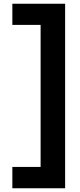

<svg xmlns="http://www.w3.org/2000/svg" viewBox="-20 -831 425 1026"><path d="M46 175V61H197V-698H46V-811H328V175Z"/></svg>

Font: Host Grotesk ExtraBold
Style: Regular
Weight: 800
Designer: Doğukan Karapınar
Foundry: Element Type
Version: Version 1.003; ttfautohint (v1.8.4.7-5d5b)